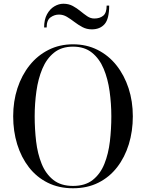

<svg xmlns="http://www.w3.org/2000/svg" viewBox="-20 -997 780 1027"><path d="M295.5 -919Q271 -919 250.2 -904Q229.5 -889 229.5 -850H216Q216 -892.5 231.5 -920.8Q247 -949 270.8 -963Q294.5 -977 319 -977Q347.5 -977 369.5 -965Q391.5 -953 410.2 -937.5Q429 -922 446.8 -910Q464.5 -898 484.5 -898Q514 -898 532.2 -913Q550.5 -928 550.5 -967H564Q564 -896 539.5 -868Q515 -840 471 -840Q443.5 -840 421 -852Q398.5 -864 378.2 -879.5Q358 -895 338 -907Q318 -919 295.5 -919ZM370.5 10Q294.5 10 235 -19.8Q175.5 -49.5 134.5 -102.5Q93.5 -155.5 72 -225.2Q50.5 -295 50.5 -375Q50.5 -455 73.2 -524.8Q96 -594.5 138.2 -647.5Q180.5 -700.5 239.5 -730.2Q298.5 -760 370.5 -760Q443 -760 502 -730.2Q561 -700.5 603 -647.5Q645 -594.5 667.8 -524.8Q690.5 -455 690.5 -375Q690.5 -295 669 -225.2Q647.5 -155.5 606.5 -102.5Q565.5 -49.5 506.2 -19.8Q447 10 370.5 10ZM370.5 -747.5Q309 -747.5 269 -715.2Q229 -683 206.5 -629.2Q184 -575.5 174.8 -509.2Q165.5 -443 165.5 -375Q165.5 -307 173.2 -240.8Q181 -174.5 202.8 -120.8Q224.5 -67 265 -34.8Q305.5 -2.5 370.5 -2.5Q436 -2.5 476.5 -34.8Q517 -67 538.5 -120.8Q560 -174.5 567.8 -240.8Q575.5 -307 575.5 -375Q575.5 -443 566.2 -509.2Q557 -575.5 534.5 -629.2Q512 -683 472 -715.2Q432 -747.5 370.5 -747.5Z"/></svg>

Font: Bodoni* 16
Style: Regular
Weight: 400
Version: Version 2.2